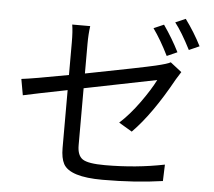

<svg xmlns="http://www.w3.org/2000/svg" viewBox="-58 -900 1116 999"><g transform="rotate(5 500.0 -400.0)"><path d="M762 -796Q810 -727 844 -659L790 -635Q750 -716 709 -773ZM872 -836Q920 -771 956 -700L902 -676Q856 -766 819 -813ZM292 -111V-413Q130 -381 62 -366L47 -450Q101 -456 292 -492V-663Q292 -720 286 -755H380Q374 -712 374 -663V-507Q673 -565 736.5 -580Q800 -595 814 -604L873 -558Q853 -527 848 -518Q743 -328 643 -227L574 -268Q626 -315 676 -384.5Q726 -454 752 -506Q719 -500 374 -430V-132Q374 -79 402.5 -60Q431 -41 519 -41Q682 -41 830 -71L827 15Q683 36 513 36Q343 36 308 -28Q292 -58 292 -111Z"/></g></svg>

Font: Swei Fan Sans CJK TC
Style: Regular
Weight: 400
Version: Version 2.130